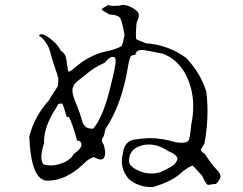

<svg xmlns="http://www.w3.org/2000/svg" viewBox="-20 -772 986 780"><path d="M600 -12Q681 -34 724 -77Q755 -99 763 -99L765 -97Q768 -95 802 -57Q817 -21 826 -21H827Q845 -24 854 -24.5Q863 -25 876 -51V-53Q876 -68 858.5 -85Q841 -102 812 -147Q796 -157 796 -163Q796 -165 798.5 -168.5Q801 -172 811 -190Q823 -257 823 -321Q823 -361 818 -400Q795 -475 736 -537Q663 -590 574 -596Q542 -608 535 -612Q532 -614 532 -631Q532 -648 535 -680Q544 -699 544 -710Q544 -713 542 -719.5Q540 -726 520 -739Q497 -752 480 -752Q472 -752 465 -749L444 -748Q425 -748 420 -752Q393 -737 393 -734L394 -733Q400 -726 425 -713Q457 -712 466.5 -700.5Q476 -689 486 -629Q479 -592 474 -585.5Q469 -579 425 -566Q356 -555 296 -507Q266 -481 261 -481Q260 -481 258 -481.5Q256 -482 249 -534Q245 -555 227 -566Q216 -591 183 -616Q160 -633 148 -633Q143 -633 140 -629L137 -625V-626Q139 -626 148 -621Q176 -593 184 -560.5Q192 -528 215 -462L212 -463L217 -456Q217 -426 214.5 -421.5Q212 -417 181 -369V-367Q120 -301 99 -217Q106 -38 173 -38Q247 -38 317 -104Q336 -123 349 -129L362 -134Q379 -124 389 -124Q407 -124 407 -152Q407 -166 401 -185Q394 -194 394 -202Q394 -207 399 -215Q404 -223 408 -247Q473 -345 498 -490Q506 -539 512 -544Q518 -549 530 -549Q532 -569 557 -569Q564 -569 587.5 -564.5Q611 -560 641 -554Q712 -528 745 -446Q765 -396 765 -340Q765 -304 757 -266Q752 -208 745 -200Q738 -192 718 -192Q708 -192 694 -194Q637 -211 587 -211Q568 -211 526.5 -205Q485 -199 479 -148Q475 -132 475 -116Q475 -77 504 -44Q543 -12 594 -12ZM595 -67Q567 -67 540 -80Q504 -97 504 -118Q504 -169 560 -182Q572 -185 585 -185Q623 -185 662 -159Q701 -143 701 -126Q701 -122 692.5 -109Q684 -96 630 -72Q612 -67 595 -67ZM187 -100Q172 -100 157 -104Q148 -114 148 -134Q148 -156 159 -190V-198Q159 -246 191 -306Q214 -342 214.5 -346.5Q215 -351 227 -351H232V-352Q235 -352 249 -305Q249 -296 255 -296L260 -297Q276 -266 293 -201Q311 -200 311 -184Q311 -168 280 -147Q267 -122 232 -109Q209 -100 187 -100ZM354 -249Q350 -249 338 -251.5Q326 -254 316 -273Q306 -311 286 -359Q274 -389 274 -405Q274 -415 278 -420Q278 -432 323 -464Q360 -498 405 -517Q425 -541 437 -541Q450 -541 450 -526Q450 -500 423 -397Q396 -294 360 -251Q359 -249 354 -249Z"/></svg>

Font: Xiaobo Songti 小帛宋体
Style: Regular
Weight: 400
Version: Version 1.501;March 17, 2024;FontCreator 14.0.0.2814 64-bit